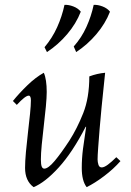

<svg xmlns="http://www.w3.org/2000/svg" viewBox="-20 -754 537 789"><path d="M118 15Q83 -11 83 -64Q83 -90 86.5 -129Q90 -168 95 -210Q100 -252 103.5 -287Q107 -322 107 -341Q107 -361 98 -361Q84 -361 49 -323L33 -339Q59 -371 92.5 -403.5Q126 -436 160 -455Q166 -442 169 -421.5Q172 -401 172 -376Q172 -354 168.5 -316.5Q165 -279 160 -237.5Q155 -196 151.5 -159Q148 -122 148 -99Q148 -78 151.5 -69.5Q155 -61 162 -61Q178 -61 204.5 -92.5Q231 -124 265 -176Q297 -226 322 -289Q347 -352 347 -440Q379 -452 412 -455Q410 -434 406 -396.5Q402 -359 397.5 -314Q393 -269 389.5 -225.5Q386 -182 383.5 -148Q381 -114 381 -99Q381 -88 384.5 -77Q388 -66 398 -66Q408 -66 423.5 -77.5Q439 -89 458 -108L475 -92Q447 -60 408 -30.5Q369 -1 336 15Q316 -11 316 -64Q316 -103 321 -142Q326 -181 334 -233H332Q278 -128 221.5 -66Q165 -4 118 15ZM245 -734Q262 -735 281.5 -727.5Q301 -720 312 -706Q293 -657 256 -613.5Q219 -570 173 -540L163 -560Q195 -598 215 -642.5Q235 -687 245 -734ZM365 -734Q382 -735 401.5 -727.5Q421 -720 432 -706Q413 -657 376 -613.5Q339 -570 293 -540L283 -563Q315 -599 335 -643Q355 -687 365 -734Z"/></svg>

Font: Bona Nova
Style: Italic
Weight: 400
Italic angle: -4°
Designer: Mateusz Machalski
Foundry: Capitalics
Version: Version 4.001; ttfautohint (v1.8.3)